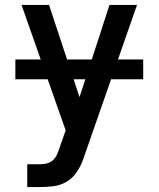

<svg xmlns="http://www.w3.org/2000/svg" viewBox="-20 -540 640 775"><path d="M90 215V123H142Q156 123 170 119.5Q184 116 194.5 106Q205 96 210.5 82.5Q216 69 221 56V55Q221 55 221 55Q221 55 221 55L245 -14L67 -520H178L301 -148L422 -520H533L322 85Q320 91 318 96.5Q316 102 314 108Q304 134 288 157Q272 180 248 194Q224 208 196.5 211.5Q169 215 142 215ZM42 -220V-300H558V-220Z"/></svg>

Font: Iosevka SS04 Semibold Extended
Style: Regular
Weight: 600
Width: 7
Monospace: yes
Designer: Belleve Invis
Foundry: Belleve Invis
Version: Version 19.0.0; ttfautohint (v1.8.4)